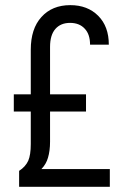

<svg xmlns="http://www.w3.org/2000/svg" viewBox="-20 -720 476 740"><path d="M403.3 -68.4V0H53.7V-61.5Q78.1 -77.1 88.9 -100.6Q98.6 -123 98.6 -165V-290H33.2V-356.4H98.6V-528.3Q98.6 -609.4 139.6 -654.3Q180.7 -700.2 251 -700.2Q317.4 -700.2 358.4 -659.2Q399.4 -618.2 399.4 -547.9H327.1Q327.1 -587.9 306.6 -609.4Q286.1 -631.8 250 -631.8Q213.9 -631.8 193.4 -608.4Q172.9 -585 172.9 -539.1V-356.4H311.5V-290H172.9V-173.8Q172.9 -138.7 165 -112.3Q158.2 -87.9 139.6 -68.4Z"/></svg>

Font: DINish
Style: Regular
Weight: 400
Designer: Bert Driehuis
Foundry: Playbeing
Version: Version 3.008; git-95204e4c-release